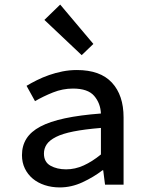

<svg xmlns="http://www.w3.org/2000/svg" viewBox="-20 -807 640 839"><path d="M241 12Q206 12 175.5 2Q145 -8 123 -26.5Q101 -45 88.5 -71Q76 -97 76 -129Q76 -170 95.5 -201Q115 -232 156.5 -254Q198 -276 263.5 -290Q329 -304 421 -311Q419 -356 391.5 -388Q364 -420 299 -420Q254 -420 211.5 -403Q169 -386 133 -365L96 -432Q116 -444 141 -456.5Q166 -469 194.5 -479Q223 -489 253.5 -495Q284 -501 316 -501Q418 -501 469 -446Q520 -391 520 -294V0H439L431 -63H428Q389 -33 340.5 -10.5Q292 12 241 12ZM269 -67Q308 -67 345.5 -84Q383 -101 421 -132V-248Q349 -242 301 -232.5Q253 -223 224.5 -208.5Q196 -194 184 -176Q172 -158 172 -136Q172 -99 200.5 -83Q229 -67 269 -67ZM337 -566 174 -720 243 -787 388 -615Z"/></svg>

Font: Source Code Pro Medium
Style: Regular
Weight: 500
Monospace: yes
Designer: Paul D. Hunt, Teo Tuominen
Foundry: Adobe Systems Incorporated
Version: Version 2.030;PS 1.000;hotconv 16.6.51;makeotf.lib2.5.65220